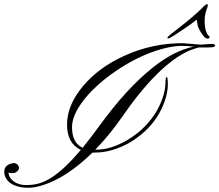

<svg xmlns="http://www.w3.org/2000/svg" viewBox="-175 -883 1033 904"><path d="M689.9 -746.1 642.1 -714.4Q622.6 -702.1 617.7 -702.1Q612.8 -702.1 612.8 -704.1Q612.8 -710.4 642.6 -732.4L704.6 -781.2Q737.3 -807.6 771 -839.4Q792.5 -863.3 799.8 -863.3Q803.7 -863.3 803.7 -859.9Q803.7 -853.5 800.3 -845.2Q788.6 -816.9 788.6 -785.6Q788.6 -731.4 809.6 -712.4Q812 -710.4 812 -708.5Q812 -706.5 809.8 -703.9Q807.6 -701.2 803.7 -701.2Q787.1 -701.2 767.6 -736.3Q756.3 -756.3 754.4 -770L751.5 -790.5Q718.8 -765.1 689.9 -746.1ZM430.7 -209Q349.6 -164.6 271.5 -164.6H260.3Q138.7 -45.9 25.4 -10.7Q-11.7 1 -40.8 1Q-69.8 1 -89.8 -4.6Q-109.9 -10.3 -124 -19.5Q-151.9 -39.1 -154.8 -69.3Q-157.2 -100.1 -128.9 -110.8Q-101.1 -121.6 -89.8 -104.5Q-80.6 -90.3 -90.6 -79.8Q-100.6 -69.3 -109.4 -68.4Q-126 -66.4 -134.8 -70.8V-67.9Q-132.3 -44.4 -109.4 -28.1Q-86.4 -11.7 -51.8 -11.7Q-17.1 -11.7 10.7 -20Q38.6 -28.3 68.8 -47.9Q127.9 -85.4 205.6 -177.2Q140.6 -207.5 140.6 -296.9Q140.6 -387.7 215.8 -477.5Q291 -566.9 412.1 -621.1Q541.5 -679.7 684.6 -679.7L770 -672.9L819.8 -676.3Q837.9 -676.3 837.9 -669.4Q837.9 -661.1 820.6 -660.2Q803.2 -659.2 788.8 -659.4Q774.4 -659.7 761.7 -659.7Q747.6 -656.2 737.3 -652.3L715.8 -644.5Q570.8 -580.6 397 -328.6Q337.4 -243.2 273.4 -178.2H277.3Q346.7 -178.2 422.9 -222.7Q500.5 -268.1 549.8 -339.8Q574.7 -376.5 589.4 -418.5Q604 -460.4 604 -490.5Q604 -520.5 609.6 -520.5Q615.2 -520.5 615.2 -485.1Q615.2 -449.7 600.6 -407Q585.9 -364.3 561 -327.4Q536.1 -290.5 502.4 -260.5Q468.8 -230.5 430.7 -209ZM736.8 -663.1Q711.4 -667 679.7 -667Q647.9 -667 605.5 -657Q563 -647 519 -629.2Q475.1 -611.3 431.9 -586.9Q388.7 -562.5 349.1 -533.7Q309.6 -504.9 275.9 -473.4Q242.2 -441.9 217.3 -409.2Q164.1 -339.8 164.1 -284.7Q164.1 -209.5 214.4 -187.5Q265.1 -251.5 292 -289.1Q421.4 -467.3 543.9 -564.5Q646 -645.5 736.8 -663.1Z"/></svg>

Font: Pinyon Script
Style: Regular
Weight: 400
Designer: Nicole Fally
Foundry: Nicole Fally
Version: Version 1.005